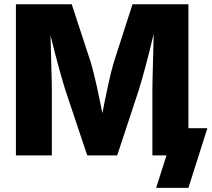

<svg xmlns="http://www.w3.org/2000/svg" viewBox="-20 -748 1018 924"><path d="M56.6 0H229.5V-313.5C229.5 -367.7 225.1 -481.9 223.1 -577.6C248 -475.1 277.8 -367.2 294.9 -313.5L399.9 0H543.9L647.5 -313.5C665 -369.1 695.8 -481.9 719.7 -585.9C717.8 -487.8 713.4 -368.7 713.4 -313.5V0H781.2L731.4 156.2H886.7L978 -130.9H886.7V-727.5H617.7L526.4 -444.3C511.7 -394.5 489.3 -290 472.7 -203.1C455.6 -290 433.1 -394.5 418 -444.3L325.2 -727.5H56.6Z"/></svg>

Font: Inter ExtraBold
Style: Regular
Weight: 800
Designer: Rasmus Andersson
Foundry: rsms
Version: Version 4.001;git-9221beed3